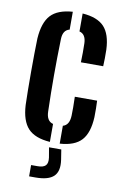

<svg xmlns="http://www.w3.org/2000/svg" viewBox="-89 -660 578 895"><g transform="rotate(10 200.0 -212.5)"><path d="M40.5 -141.5Q39.5 -170 39 -211.2Q38.5 -252.5 38.5 -298Q38.5 -343.5 39 -385.2Q39.5 -427 40.5 -457Q45.5 -532.5 78 -567.8Q110.5 -603 181.5 -608V-523.5Q150 -516 149 -473Q146.5 -383.5 146.5 -301Q146.5 -218.5 149 -130.5Q150 -85 181.5 -77V8Q110 3 77.2 -32.2Q44.5 -67.5 40.5 -141.5ZM259.5 -382.5Q260.5 -401.5 260.5 -430Q260.5 -458.5 260 -473Q258.5 -515.5 228 -523V-608Q298.5 -603 330.8 -568.5Q363 -534 366 -461Q366.5 -443 366.2 -419.8Q366 -396.5 365 -382.5ZM228 8V-76.5Q258.5 -85 260 -130.5Q260.5 -146 260.5 -168.8Q260.5 -191.5 259.5 -219.5H365Q366 -205.5 366.2 -182.5Q366.5 -159.5 366 -141.5Q362.5 -67 330.5 -31.8Q298.5 3.5 228 8ZM114 183V129.5H144.5Q171.5 129.5 182.5 118.2Q193.5 107 190 81L182 33.5H240L247.5 81Q255.5 134.5 230.2 158.8Q205 183 144.5 183Z"/></g></svg>

Font: Big Shoulders Stencil Display
Style: Bold
Weight: 700
Designer: Patric King
Foundry: XO Type Co
Version: Version 1.000